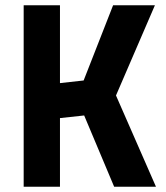

<svg xmlns="http://www.w3.org/2000/svg" viewBox="-20 -710 633 730"><path d="M414 0 300 -271 208 -261V0H70V-690H208V-394L298 -404L410 -690H569L421 -347L573 0Z"/></svg>

Font: TitilliumText22L Xb
Style: Bold
Weight: 400
Designer: Campivisivi
Foundry: Campivisivi
Version: 1.000